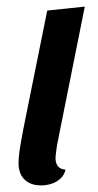

<svg xmlns="http://www.w3.org/2000/svg" viewBox="-20 -542 296 582"><path d="M104.7 20Q72.3 20 54.2 2.1Q36.2 -15.8 36.2 -47.8Q36.2 -59.7 38.2 -76.7Q40.3 -93.7 43.6 -112.2Q46.8 -130.7 50.1 -147.2Q53.3 -163.8 55.7 -175.7L123.2 -510L237 -522L153.3 -104.2Q152.3 -96.2 150.3 -83.4Q148.3 -70.7 148.3 -62.2Q148.3 -47.2 155.8 -38Q163.2 -28.8 178.7 -27.7Q174.7 -11.3 163.4 -0.8Q152.2 9.7 136.8 14.8Q121.3 20 104.7 20Z"/></svg>

Font: Sansita Swashed Light
Style: Regular
Weight: 300
Designer: Pablo Cosgaya
Foundry: Omnibus-Type
Version: Version 1.003